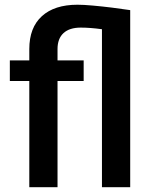

<svg xmlns="http://www.w3.org/2000/svg" viewBox="-20 -780 632 800"><path d="M219.7 0H102.1V-442.4H21V-528.3H102.1V-575.7Q102.1 -665 154.5 -712.6Q207 -760.3 302.7 -760.3Q328.6 -760.3 366.7 -756.8Q404.8 -753.4 446.3 -748.3Q487.8 -743.2 522.5 -737.8V0H404.8V-658.2Q380.4 -661.6 358.2 -663.3Q335.9 -665 316.4 -665Q269.5 -665 244.6 -642.1Q219.7 -619.1 219.7 -575.7V-528.3H328.6V-442.4H219.7Z"/></svg>

Font: Vazirmatn RD UI FD Medium
Style: Regular
Weight: 500
Designer: Saber Rastikerdar
Foundry: Saber Rastikerdar
Version: Version 33.003